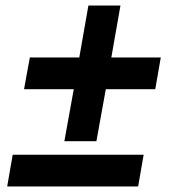

<svg xmlns="http://www.w3.org/2000/svg" viewBox="-20 -677 643 695"><path d="M213 -166 247 -354H67L88 -469H267L300 -657H416L383 -469H562L542 -354H363L329 -166ZM6 -2 26 -117H500L480 -2Z"/></svg>

Font: Archivo SemiCondensed ExtraBold
Style: Italic
Weight: 800
Width: 4
Italic angle: -10°
Designer: Hector Gatti
Foundry: Omnibus-Type
Version: Version 2.001